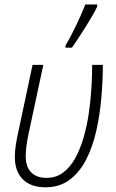

<svg xmlns="http://www.w3.org/2000/svg" viewBox="-20 -816 513 846"><path d="M180.2 9.3Q116.2 9.3 80.8 -25.6Q45.4 -60.5 45.4 -125Q45.4 -147.5 49.3 -174.3Q53.2 -201.2 60.5 -234.4L123.5 -530.3H170.9L107.4 -233.9Q100.6 -202.6 96.9 -176Q93.3 -149.4 93.3 -128.4Q93.3 -80.1 117.7 -56.2Q142.1 -32.2 184.6 -32.2Q226.6 -32.2 257.8 -55.4Q289.1 -78.6 311.3 -118.7Q333.5 -158.7 348.1 -209.2Q362.8 -259.8 371.1 -315.9Q379.4 -372.1 382.8 -427.5Q386.2 -482.9 386.2 -530.3H433.1Q433.1 -460 426.5 -384.5Q419.9 -309.1 404.1 -238.8Q388.2 -168.5 359.4 -112.5Q330.6 -56.6 286.6 -23.7Q242.7 9.3 180.2 9.3ZM268.1 -606 269 -615.7Q279.3 -633.3 291.3 -656Q303.2 -678.7 315.4 -703.9Q327.6 -729 338.1 -753.2Q348.6 -777.3 356 -796.4H408.7L407.7 -785.6Q400.4 -770 386.7 -746.3Q373 -722.7 356.4 -696Q339.8 -669.4 324 -645.8Q308.1 -622.1 296.9 -606Z"/></svg>

Font: Open Sans SemiCondensed Light
Style: Italic
Weight: 300
Width: 4
Italic angle: -12°
Designer: Monotype Design Team
Foundry: Monotype Imaging Inc.
Version: Version 3.000